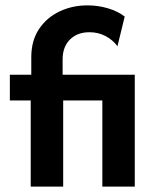

<svg xmlns="http://www.w3.org/2000/svg" viewBox="-20 -695 568 715"><path d="M94.4 0V-320.8H16.7V-416.7H96.5V-481.9Q96.5 -543.8 125.3 -586.8Q154.2 -629.9 201.7 -652.4Q249.3 -675 305.6 -675Q345.1 -675 381.6 -664.2Q418.1 -653.5 444.4 -633.3L417.4 -522.9Q400 -546.5 372.9 -560.8Q345.8 -575 313.2 -575Q268.1 -575 240.6 -547.9Q213.2 -520.8 213.2 -473.6V-416.7H481.9V0H361.1V-320.8H215.3V0Z"/></svg>

Font: Afacad Flux
Style: Bold
Weight: 700
Designer: Kristian Moeller
Foundry: Dicotype
Version: Version 1.100